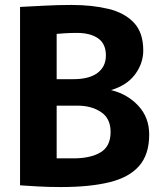

<svg xmlns="http://www.w3.org/2000/svg" viewBox="-20 -751 659 776"><path d="M226 5Q174 5 132.5 2.5Q91 0 61 -2V-723Q102 -725 158 -728Q214 -731 269 -731Q353 -731 418.5 -715Q484 -699 521.5 -659Q559 -619 559 -547Q559 -495 526 -450.5Q493 -406 429 -387L432 -386Q496 -370 539.5 -323Q583 -276 583 -207Q583 -127 542.5 -80.5Q502 -34 422.5 -14.5Q343 5 226 5ZM276 -431Q341 -431 374.5 -456.5Q408 -482 408 -527Q408 -574 376.5 -596Q345 -618 291 -618Q265 -618 241 -616.5Q217 -615 209 -614V-431ZM278 -111Q345 -111 386 -135Q427 -159 427 -218Q427 -272 388.5 -298Q350 -324 293 -324H209V-111Q224 -111 241 -111Q258 -111 278 -111Z"/></svg>

Font: Murecho SemiBold
Style: Regular
Weight: 600
Designer: Neil Summerour
Foundry: Positype
Version: Version 1.010; ttfautohint (v1.8.3)